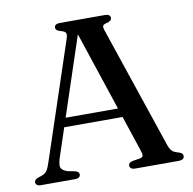

<svg xmlns="http://www.w3.org/2000/svg" viewBox="-79 -779 865 859"><g transform="rotate(-10 354.0 -350.0)"><path d="M171.5 -278H468L471.5 -237H166.5ZM218 -17.5Q218 -9.5 212.2 -4.8Q206.5 0 193.5 0H39Q26.5 0 20.8 -4.8Q15 -9.5 15 -17Q15 -23 18.5 -27.2Q22 -31.5 32.5 -35.5L52 -42Q66.5 -48 73.8 -58.8Q81 -69.5 90 -97.5L265.5 -624.5Q271.5 -642.5 268.2 -650.5Q265 -658.5 247.5 -663Q234 -666.5 228.5 -671.2Q223 -676 223 -683Q223 -691 229.2 -695.5Q235.5 -700 247.5 -700H452.5Q465 -700 471 -695.5Q477 -691 477 -683.5Q477 -676 471.8 -671.2Q466.5 -666.5 454 -663.5Q439.5 -660 436.8 -654Q434 -648 438.5 -634L625 -82Q631.5 -61.5 640.8 -51.8Q650 -42 668 -38Q681 -34 685.5 -29.5Q690 -25 690 -17.5Q690 -9.5 683.8 -4.8Q677.5 0 665.5 0H467Q455 0 448.8 -4.8Q442.5 -9.5 442.5 -17.5Q442.5 -24.5 447 -28.8Q451.5 -33 461.5 -35.5L496.5 -41Q509 -44 509.5 -52Q510 -60 504 -78.5L312.5 -654L327 -661.5L141.5 -102.5Q136 -84 136 -72.5Q136 -61 143.5 -53.8Q151 -46.5 166.5 -41L199 -35Q208.5 -32.5 213.2 -28.5Q218 -24.5 218 -17.5Z"/></g></svg>

Font: Fraunces 20pt
Style: Regular
Weight: 400
Version: Version 1.000;[b76b70a41]